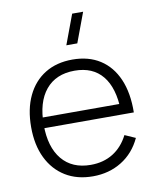

<svg xmlns="http://www.w3.org/2000/svg" viewBox="-87 -839 753 923"><g transform="rotate(-10 289.5 -378.0)"><path d="M328.5 -627.5H275L329 -772.5H382.5ZM292.5 15Q215 15 158.5 -19.8Q102 -54.5 71 -118.2Q40 -182 40 -269Q40 -357.5 70.8 -421.8Q101.5 -486 157.8 -520.5Q214 -555 291.5 -555Q370 -555 425.8 -519.2Q481.5 -483.5 510.8 -416Q540 -348.5 538.5 -253.5H478.5V-273.5Q476 -384.5 428.5 -442.5Q381 -500.5 292.5 -500.5Q201 -500.5 151.2 -440.2Q101.5 -380 101.5 -270Q101.5 -161 151.2 -101Q201 -41 291.5 -41Q354 -41 400.8 -70.2Q447.5 -99.5 475 -154L527 -131Q494.5 -61 433 -23Q371.5 15 292.5 15ZM79.5 -253.5V-305.5H506V-253.5Z"/></g></svg>

Font: Manrope ExtraLight Light
Style: Regular
Weight: 300
Version: Version 4.504